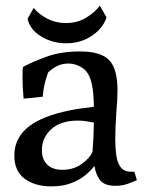

<svg xmlns="http://www.w3.org/2000/svg" viewBox="-20 -653 519 683"><path d="M162 10Q105 10 68 -17Q31 -44 31 -100Q31 -156 72.5 -194.5Q114 -233 204 -255Q237 -263 266.5 -267Q296 -271 314 -273Q313 -325 307 -352Q298 -395 274 -411Q250 -427 224 -427Q200 -427 182 -417.5Q164 -408 151 -395Q144 -376 139 -355.5Q134 -335 132 -309L64 -302Q62 -322 61 -342Q60 -362 60 -378Q60 -393 60.5 -402Q61 -411 62 -415Q97 -434 147.5 -452Q198 -470 265 -470Q338 -470 368 -439.5Q398 -409 398 -331Q398 -313 397 -295.5Q396 -278 394 -256Q392 -223 391 -202Q390 -181 390 -158Q390 -129 393.5 -102Q397 -75 409 -58.5Q421 -42 448 -42H458L467 -12Q458 -8 437 0Q416 8 390 8Q353 8 337 -11Q321 -30 316 -63Q305 -48 285 -31Q265 -14 234.5 -2Q204 10 162 10ZM129 -119Q129 -86 148 -67.5Q167 -49 202 -49Q242 -49 271 -70Q300 -91 309 -113Q313 -158 314 -217Q303 -219 288.5 -221.5Q274 -224 257 -224Q196 -224 162.5 -193.5Q129 -163 129 -119ZM215 -499Q167 -499 127 -523Q87 -547 78 -586L100 -625Q117 -603 147.5 -587Q178 -571 214 -571Q256 -571 288 -591Q320 -611 335 -633L359 -591Q346 -552 306.5 -525.5Q267 -499 215 -499Z"/></svg>

Font: Maname
Style: Regular
Weight: 400
Designer: Pathum Egodawatta
Foundry: mooniak
Version: Version 1.000; ttfautohint (v1.8.4.7-5d5b)